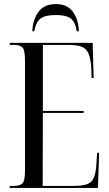

<svg xmlns="http://www.w3.org/2000/svg" viewBox="-20 -925 538 945"><path d="M28 0V-10H49Q79 -10 91 -23Q103 -36 103 -86V-626Q103 -677 91.5 -690.5Q80 -704 49 -704H28V-714H436L441 -541H431L429 -593Q426 -638 415.5 -662Q405 -686 382 -695Q359 -704 316 -704H191V-379H392V-369H191L190 -10H344Q386 -10 408.5 -18.5Q431 -27 441 -49Q451 -71 454 -110L458 -173H468L462 0ZM139 -771Q141 -827 169 -866Q197 -905 255 -905Q312 -905 339.5 -866Q367 -827 368 -771H358Q351 -815 329.5 -833Q308 -851 255 -851Q200 -851 178 -832.5Q156 -814 149 -771Z"/></svg>

Font: Noto Serif Display ExtraCondensed
Style: Regular
Weight: 400
Width: 2
Designer: Monotype Design Team
Foundry: Monotype Imaging Inc.
Version: Version 2.009